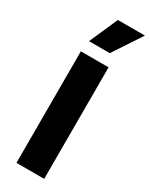

<svg xmlns="http://www.w3.org/2000/svg" viewBox="-230 -939 770 984"><g transform="rotate(30 155.0 -447.0)"><path d="M66 0V-660H230V0ZM199 -726H76L150 -894H310Z"/></g></svg>

Font: Bricolage Grotesque 24pt ExtraBold
Style: Regular
Weight: 800
Designer: Mathieu Triay
Foundry: Atelier Triay
Version: Version 1.001;gftools[0.9.33.dev8+g029e19f]